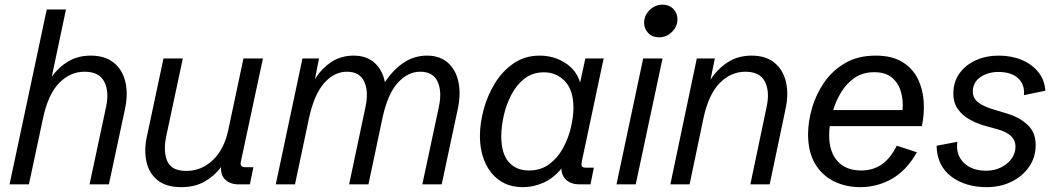

<svg xmlns="http://www.w3.org/2000/svg" viewBox="-20 -772 4421 804"><path d="M20 0 175.8 -732.4H256.3L196.8 -450.7Q225.1 -490.7 265.9 -514.9Q306.6 -539.1 360.4 -539.1Q418.9 -539.1 455.6 -510Q492.2 -481 504.6 -430.7Q517.1 -380.4 503.4 -315.9L436 0H355L424.3 -325.2Q438 -389.2 416.3 -430.4Q394.5 -471.7 334 -471.7Q273.9 -471.7 227.5 -424.3Q181.2 -377 159.7 -274.9L101.1 0Z M739.3 11.7Q675.3 11.7 639.4 -17.8Q603.5 -47.4 593.3 -94.7Q583 -142.1 594.2 -196.3L664.6 -527.3H745.6L676.3 -202.6Q662.6 -136.7 680.9 -96.4Q699.2 -56.2 759.8 -56.2Q823.7 -56.2 871.3 -101.6Q918.9 -147 936 -228L999.5 -527.3H1081.1L989.3 -98.6Q985.8 -83.5 990.2 -77.6Q994.6 -71.8 1007.3 -71.8H1041L1026.4 0H979.5Q944.3 0 923.8 -19.3Q903.3 -38.6 905.8 -72.3Q877.9 -35.2 836.9 -11.7Q795.9 11.7 739.3 11.7Z M1134.8 0 1246.6 -527.3H1315.9L1298.8 -440.4Q1325.7 -484.4 1366.7 -511.7Q1407.7 -539.1 1460.9 -539.1Q1515.1 -539.1 1548.6 -508.8Q1582 -478.5 1591.8 -427.7Q1626 -480 1670.4 -509.5Q1714.8 -539.1 1768.1 -539.1Q1821.3 -539.1 1854.7 -510Q1888.2 -481 1899.4 -430.4Q1910.6 -379.9 1897 -315.9L1829.6 0H1748.5L1817.9 -325.2Q1831.5 -389.2 1812.3 -430.4Q1793 -471.7 1739.7 -471.7Q1687 -471.7 1644.8 -424.3Q1602.5 -377 1581.1 -275.4L1522.9 0H1441.9L1510.7 -325.2Q1524.4 -389.2 1505.1 -430.4Q1485.8 -471.7 1432.6 -471.7Q1379.9 -471.7 1337.6 -424.3Q1295.4 -377 1273.4 -274.9L1215.3 0Z M2169.9 11.7Q2112.3 11.7 2072 -16.4Q2031.7 -44.4 2010.7 -93Q1989.7 -141.6 1989.7 -203.1Q1989.7 -255.4 2005.4 -313.7Q2021 -372.1 2052.5 -423.3Q2084 -474.6 2130.9 -506.8Q2177.7 -539.1 2240.2 -539.1Q2298.8 -539.1 2346.2 -509Q2393.6 -479 2409.2 -426.3L2431.2 -527.3H2507.8L2416.5 -96.7Q2413.6 -82.5 2416.5 -76.2Q2419.4 -69.8 2434.1 -69.8H2466.8L2452.6 0H2406.2Q2372.1 0 2351.6 -18.3Q2331.1 -36.6 2331.1 -65.9Q2296.9 -25.4 2255.4 -6.8Q2213.9 11.7 2169.9 11.7ZM2194.8 -58.1Q2244.6 -58.1 2280.3 -84.7Q2315.9 -111.3 2338.1 -152.6Q2360.4 -193.8 2370.8 -238.8Q2381.3 -283.7 2381.3 -320.3Q2381.3 -394.5 2345.7 -431.9Q2310.1 -469.2 2257.8 -469.2Q2210.4 -469.2 2176.5 -442.9Q2142.6 -416.5 2121.1 -375Q2099.6 -333.5 2089.4 -287.4Q2079.1 -241.2 2079.1 -201.7Q2079.1 -128.9 2110.4 -93.5Q2141.6 -58.1 2194.8 -58.1Z M2754.4 -527.3 2642.1 0H2561.5L2673.3 -527.3ZM2739.7 -615.7Q2711.9 -615.7 2694.6 -633.5Q2677.2 -651.4 2677.2 -676.8Q2677.2 -707 2700.2 -729.7Q2723.1 -752.4 2754.4 -752.4Q2782.2 -752.4 2799.6 -734.6Q2816.9 -716.8 2816.9 -691.4Q2816.9 -661.6 2794.2 -638.7Q2771.5 -615.7 2739.7 -615.7Z M2787.1 0 2897.9 -527.3H2973.6L2955.1 -438Q2983.9 -482.9 3026.9 -511Q3069.8 -539.1 3127.4 -539.1Q3186 -539.1 3222.2 -510Q3258.3 -481 3270.8 -430.7Q3283.2 -380.4 3269.5 -315.9L3203.1 0H3122.1L3190.4 -325.2Q3204.1 -389.2 3182.9 -430.4Q3161.6 -471.7 3101.1 -471.7Q3041 -471.7 2993.9 -424.3Q2946.8 -377 2925.3 -274.9L2867.7 0Z M3582.5 11.7Q3521.5 11.7 3471.7 -12.9Q3421.9 -37.6 3392.8 -86.9Q3363.8 -136.2 3363.8 -209.5Q3363.8 -260.7 3379.9 -317.9Q3396 -375 3430.2 -425.3Q3464.4 -475.6 3518.1 -507.3Q3571.8 -539.1 3647 -539.1Q3714.4 -539.1 3757.3 -513.2Q3800.3 -487.3 3822.3 -444.1Q3844.2 -400.9 3847.9 -348.6Q3851.6 -296.4 3840.3 -243.7H3454.6Q3452.1 -223.6 3452.1 -205.6Q3452.1 -135.7 3487.3 -96.9Q3522.5 -58.1 3586.4 -58.1Q3635.7 -58.1 3672.1 -83.3Q3708.5 -108.4 3735.4 -162.1L3819.3 -134.3Q3776.9 -58.6 3715.3 -23.4Q3653.8 11.7 3582.5 11.7ZM3641.1 -469.7Q3593.8 -469.7 3559.8 -446.8Q3525.9 -423.8 3503.4 -387.5Q3481 -351.1 3468.8 -311H3759.3Q3763.2 -350.6 3752.9 -387Q3742.7 -423.3 3715.6 -446.5Q3688.5 -469.7 3641.1 -469.7Z M4111.8 11.7Q4022 11.7 3962.9 -33.2Q3903.8 -78.1 3901.9 -161.6L3988.8 -178.2Q3981.9 -123.5 4016.1 -90.3Q4050.3 -57.1 4109.4 -57.1Q4143.6 -57.1 4171.4 -70.8Q4199.2 -84.5 4215.8 -107.4Q4232.4 -130.4 4232.4 -158.2Q4232.4 -210 4157.7 -230.5L4098.1 -247.1Q4069.8 -255.4 4040.5 -271.5Q4011.2 -287.6 3991.7 -314.2Q3972.2 -340.8 3972.2 -379.9Q3972.2 -429.2 3997.8 -464.8Q4023.4 -500.5 4066.7 -519.8Q4109.9 -539.1 4162.6 -539.1Q4215.8 -539.1 4258.8 -521Q4301.8 -502.9 4328.1 -470Q4354.5 -437 4357.4 -392.1L4267.6 -373.5Q4272 -417 4243.9 -443.8Q4215.8 -470.7 4160.2 -470.7Q4117.2 -470.7 4085.4 -449Q4053.7 -427.2 4053.7 -388.2Q4053.7 -362.3 4074 -345Q4094.2 -327.6 4137.7 -314.5L4197.3 -296.4Q4248.5 -281.2 4282.7 -249.5Q4316.9 -217.8 4316.9 -165.5Q4316.9 -112.8 4288.8 -72.8Q4260.7 -32.7 4214.4 -10.5Q4168 11.7 4111.8 11.7Z"/></svg>

Font: Schibsted Grotesk
Style: Italic
Weight: 400
Italic angle: -12°
Designer: Bakken & Baeck AS, Henrik Kongsvoll
Foundry: Schibsted ASA
Version: Version 1.100; ttfautohint (v1.8.4.7-5d5b);gftools[0.9.25]